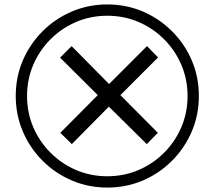

<svg xmlns="http://www.w3.org/2000/svg" viewBox="-20 -782 968 866"><path d="M304 -132 252 -183 421 -353 251 -522 303 -574 472 -403 643 -574 693 -523 523 -353 692 -183 642 -132 471 -301ZM464 64Q379 64 304 32Q229 0 172 -57Q115 -114 83 -189Q51 -264 51 -349Q51 -435 83 -509.5Q115 -584 172 -641Q229 -698 304 -730Q379 -762 464 -762Q550 -762 624.5 -730Q699 -698 756 -641Q813 -584 845 -509.5Q877 -435 877 -349Q877 -264 845 -189Q813 -114 756 -57Q699 0 624.5 32Q550 64 464 64ZM464 13Q539 13 604.5 -15Q670 -43 720 -93Q770 -143 798 -208.5Q826 -274 826 -349Q826 -424 798 -489.5Q770 -555 720 -605Q670 -655 604.5 -683Q539 -711 464 -711Q389 -711 323.5 -683Q258 -655 208 -605Q158 -555 130 -489.5Q102 -424 102 -349Q102 -274 130 -208.5Q158 -143 208 -93Q258 -43 323.5 -15Q389 13 464 13Z"/></svg>

Font: sinhala25
Style: Book
Weight: 400
Designer: Jelle Bosma - Monotype Design Team
Foundry: Monotype Imaging Inc.
Version: Version 2.003